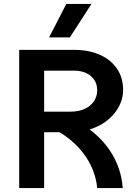

<svg xmlns="http://www.w3.org/2000/svg" viewBox="-20 -950 690 970"><path d="M167 -282V-386H338Q377 -386 407 -399.5Q437 -413 454 -437.5Q471 -462 471 -494Q471 -525 456 -547Q441 -569 415 -581Q389 -593 356 -593H167V-698H356Q427 -698 482.5 -674Q538 -650 570 -604.5Q602 -559 602 -494Q602 -454 583 -416Q564 -378 529 -347.5Q494 -317 444 -299.5Q394 -282 331 -282ZM77 0V-698H203V0ZM471 0Q467 -46 449 -91.5Q431 -137 398.5 -179Q366 -221 319 -256.5Q272 -292 209 -318L349 -348Q412 -316 458 -276Q504 -236 534.5 -190.5Q565 -145 581 -96.5Q597 -48 600 0ZM228 -761 315 -930H442L333 -761Z"/></svg>

Font: Azeret Mono Thin Medium
Style: Regular
Weight: 500
Version: Version 1.002